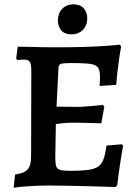

<svg xmlns="http://www.w3.org/2000/svg" viewBox="-20 -859 635 889"><path d="M43 10 50 -51Q93 -57 108.5 -75Q124 -93 124 -136L125 -529Q125 -561 118.5 -572Q112 -583 91 -583Q86 -583 76.5 -582.5Q67 -582 60 -581L55 -588L62 -643Q84 -643 113.5 -642Q143 -641 174.5 -640.5Q206 -640 232 -640Q307 -640 363 -641.5Q419 -643 461.5 -646Q504 -649 535 -652L541 -643Q536 -618 531.5 -586.5Q527 -555 523.5 -524Q520 -493 518 -466L441 -461Q442 -469 442.5 -482Q443 -495 443 -502Q443 -523 438.5 -536.5Q434 -550 421 -556.5Q408 -563 380.5 -565Q353 -567 308 -567Q282 -567 269.5 -565Q257 -563 253.5 -556Q250 -549 250 -532L239 -311L236 -128Q236 -101 240.5 -88.5Q245 -76 259.5 -72Q274 -68 305 -68Q355 -68 386 -72Q417 -76 434 -87.5Q451 -99 459.5 -122.5Q468 -146 473 -185L544 -191L550 -183Q543 -148 535.5 -97Q528 -46 523 -2L515 7Q459 5 400 3.5Q341 2 290 1Q239 0 206 0Q171 0 125 2.5Q79 5 43 10ZM227 -283 235 -365Q242 -365 260.5 -365Q279 -365 300.5 -364.5Q322 -364 338 -364Q355 -364 390 -367Q425 -370 456 -373L463 -365L449 -288Q422 -289 383 -290Q344 -291 316 -291Q294 -291 269.5 -288.5Q245 -286 227 -283ZM311 -700Q279 -700 263.5 -718.5Q248 -737 248 -765Q248 -797 268 -818Q288 -839 321 -839Q351 -839 367.5 -820.5Q384 -802 384 -774Q384 -742 364 -721Q344 -700 311 -700Z"/></svg>

Font: Alegreya SemiBold
Style: Regular
Weight: 600
Designer: Juan Pablo del Peral
Foundry: Huerta Tipografica
Version: Version 2.009